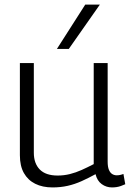

<svg xmlns="http://www.w3.org/2000/svg" viewBox="-20 -810 573 840"><path d="M210 10Q166 10 134 -6Q102 -22 84.5 -53Q67 -84 67 -131V-534H128V-142Q128 -95 154 -68.5Q180 -42 232 -42Q260 -42 286 -48.5Q312 -55 337.5 -66.5Q363 -78 390 -92V-534H451V-103Q451 -80 456.5 -67Q462 -54 471 -48.5Q480 -43 491 -43Q505 -43 520 -49L528 -4Q519 0 509.5 3.5Q500 7 490 8.5Q480 10 470 10Q445 10 425 -4.5Q405 -19 398 -48Q367 -31 337 -17.5Q307 -4 276 3Q245 10 210 10ZM229 -596 353 -790H417L281 -596Z"/></svg>

Font: Georama ExtraCondensed Thin Light
Style: Regular
Weight: 300
Version: Version 1.001